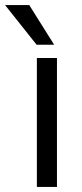

<svg xmlns="http://www.w3.org/2000/svg" viewBox="-68 -735 321 755"><path d="M156 0H77V-507H156ZM145 -559H76L-48 -715H47Z"/></svg>

Font: Hind Siliguri
Style: Regular
Weight: 400
Designer: Jyotish Sonowal
Foundry: Indian Type Foundry
Version: Version 1.000;PS 1.0;hotconv 1.0.86;makeotf.lib2.5.63406; tt